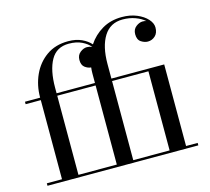

<svg xmlns="http://www.w3.org/2000/svg" viewBox="-108 -887 1111 1015"><g transform="rotate(-15 448.0 -380.0)"><path d="M30.5 -13.5H113.5V-446.5H30.5V-460H113.5V-461.5Q113.5 -527 139.2 -583.8Q165 -640.5 214 -675.2Q263 -710 333 -710Q375.5 -710 406.8 -695.5Q438 -681 456 -660Q485.5 -705 532.2 -732.5Q579 -760 640.5 -760Q686 -760 721.8 -745Q757.5 -730 778 -707.2Q798.5 -684.5 798.5 -661Q798.5 -630.5 781.2 -614.8Q764 -599 741 -599Q722.5 -599 704 -611.2Q685.5 -623.5 685.5 -653.5Q685.5 -680 704 -694.5Q722.5 -709 741 -709Q751 -709 760.5 -706Q741 -723.5 709.8 -735Q678.5 -746.5 640.5 -746.5Q573 -746.5 538.2 -691Q503.5 -635.5 503.5 -540V-460H792.5V-13.5H856V0H30.5ZM203.5 -490V-460H413.5V-511.5Q413.5 -528 415.5 -544.5Q397.5 -546 381.5 -558.2Q365.5 -570.5 365.5 -598.5Q365.5 -625 384 -639.5Q402.5 -654 421 -654Q435.5 -654 448.5 -648H449Q433.5 -668 404 -682.2Q374.5 -696.5 333 -696.5Q265.5 -696.5 234.5 -641Q203.5 -585.5 203.5 -490ZM203.5 -13.5H413.5V-446.5H203.5ZM702.5 -446.5H503.5V-13.5H702.5Z"/></g></svg>

Font: Bodoni* 16
Style: Regular
Weight: 400
Version: Version 2.2